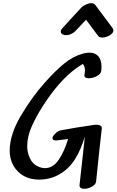

<svg xmlns="http://www.w3.org/2000/svg" viewBox="-20 -1178 733 1207"><path d="M586 -394Q601 -394 611 -388.5Q621 -383 620 -370Q611 -297 605.5 -242Q600 -187 596 -151L584 -36Q582 -18 557.5 -4.5Q533 9 509 9Q495 9 487 3Q479 -3 480 -15Q485 -63 499.5 -191.5Q514 -320 513 -319Q490 -239 452 -178Q414 -117 353 -82Q326 -66 293 -57.5Q260 -49 226 -49Q154 -49 106 -88Q41 -142 41 -231Q41 -332 111.5 -451Q182 -570 263 -660Q325 -730 381 -776.5Q437 -823 501 -841Q524 -847 541 -847Q579 -847 598.5 -824Q618 -801 618 -760Q618 -740 616 -730Q613 -712 587.5 -699Q562 -686 538 -686Q524 -686 516.5 -691.5Q509 -697 511 -708Q514 -726 514 -737Q514 -762 500 -776Q464 -753 459 -749Q349 -668 249 -511Q205 -442 178 -380Q151 -318 151 -258Q151 -220 167.5 -184Q184 -148 216 -133Q241 -121 262 -121Q315 -121 351 -176.5Q387 -232 408 -304Q364 -298 342 -296L332 -295Q310 -295 310 -309Q310 -322 328 -339Q346 -356 363 -359Q460 -377 572 -393Q576 -394 586 -394ZM554 -1158Q571 -1158 579 -1147L688 -1001Q693 -993 693 -987Q693 -970 669.5 -956Q646 -942 623 -942Q604 -942 598 -951Q546 -1019 521 -1054L455 -984Q444 -972 428 -964.5Q412 -957 396 -957Q388 -957 384 -958Q362 -963 362 -980Q362 -989 369 -997Q409 -1042 491 -1130Q500 -1140 519 -1149Q538 -1158 554 -1158Z"/></svg>

Font: Sedgwick Ave
Style: Regular
Weight: 400
Designer: Kevin Burke, Pedro Vergani
Foundry: Google, Inc.
Version: Version 1.000